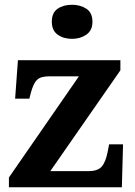

<svg xmlns="http://www.w3.org/2000/svg" viewBox="-20 -790 569 810"><path d="M17.6 0V-41.2L312.9 -468H187Q151.7 -468 136.3 -453.3Q121 -438.6 110 -398L103.8 -373.7H43.8L55.6 -536H487.9V-493.3L192.2 -68H352.8Q391.8 -68 408.6 -86.6Q425.4 -105.3 434.1 -148.9L440.3 -181.1H499.1L494.1 0ZM284 -626.1Q247.8 -626.1 223.2 -643.9Q198.6 -661.7 198.6 -698Q198.6 -736.5 223.2 -753.2Q247.8 -769.9 284 -769.9Q318.6 -769.9 344.3 -753.2Q370 -736.5 370 -698Q370 -661.7 344.3 -643.9Q318.6 -626.1 284 -626.1Z"/></svg>

Font: Noto Serif Ethiopic
Style: Regular
Weight: 400
Designer: Monotype Design Team
Foundry: Monotype Imaging Inc.
Version: Version 2.102